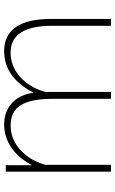

<svg xmlns="http://www.w3.org/2000/svg" viewBox="170 -738 568 949"><g transform="rotate(-90 454.5 -264.0)"><path d="M835 -294V0H801V-290Q801 -496 669 -496Q600 -496 547.5 -448.5Q495 -401 474 -324V0H440V-290Q440 -396 408.5 -446Q377 -496 309 -496Q241 -496 188.5 -449Q136 -402 114 -325V0H80V-520H112V-390Q146 -456 198.5 -492Q251 -528 313 -528Q378 -528 420 -488.5Q462 -449 470 -382Q545 -528 676 -528Q835 -528 835 -294Z"/></g></svg>

Font: Raleway
Style: ExtraLight
Weight: 200
Designer: Matt McInerney, Pablo Impallari, Rodrigo Fuenzalida
Foundry: Matt McInerney, Pablo Impallari, Rodrigo Fuenzalida
Version: Version 2.001